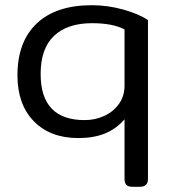

<svg xmlns="http://www.w3.org/2000/svg" viewBox="-20 -515 655 737"><path d="M458 172V-57Q426 -20 382.5 -2.5Q339 15 281 15Q173 15 110 -49.5Q47 -114 47 -226Q47 -355 121 -425Q195 -495 332 -495Q393 -495 452.5 -478.5Q512 -462 548 -438V172Q548 202 517 202H488Q472 202 465 194.5Q458 187 458 172ZM458 -186V-402Q413 -426 333 -426Q239 -426 187.5 -377.5Q136 -329 136 -231Q136 -54 305 -54Q345 -54 380 -70Q415 -86 436.5 -116Q458 -146 458 -186Z"/></svg>

Font: Mitr Light
Style: Regular
Weight: 300
Designer: Thanarat Vachiruckul
Foundry: Cadson Demak
Version: Version 1.003